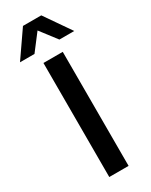

<svg xmlns="http://www.w3.org/2000/svg" viewBox="-249 -994 822 1043"><g transform="rotate(-30 162.0 -472.5)"><path d="M221.2 0H100.1V-715.3H221.2ZM-8.3 -782.2 104.5 -945.3H219.2L332 -782.2H238.8L160.6 -884.3L82.5 -782.2Z"/></g></svg>

Font: Proza Libre
Style: Medium
Weight: 500
Designer: Jasper de Waard
Foundry: Jasper de Waard
Version: Version 1.000; ttfautohint (v1.4.1.8-43bc)